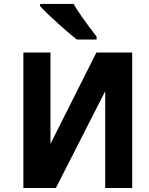

<svg xmlns="http://www.w3.org/2000/svg" viewBox="-20 -938 741 958"><path d="M96.7 0V-675.8H231.9V-220.2L460.9 -675.8H639.6V0H504.9V-482.9L258.8 0ZM461.9 -740.7H363.3Q332.5 -764.6 272.9 -817.9Q213.4 -871.1 180.2 -907.2V-918.5H347.2Q377.9 -863.8 461.9 -755.4Z"/></svg>

Font: Cadman
Style: Bold
Weight: 700
Designer: Paul James MIller
Foundry: High-Logic / Made with FontCreator
Version: Version 2.114;March 28, 2021;FontCreator 13.0.0.2683 64-bit